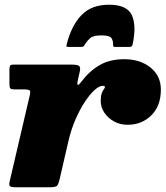

<svg xmlns="http://www.w3.org/2000/svg" viewBox="-20 -794 702 814"><path d="M442.5 -774Q368 -774 325.5 -730Q283 -686 263 -607Q261 -599.5 261.8 -597.2Q262.5 -595 270.5 -595H324Q333 -595 335.8 -599Q338.5 -603 342.5 -609.5Q349.5 -621 362.5 -632.5Q375.5 -644 410 -644Q446.5 -644 453.5 -631Q460.5 -618 459.5 -603Q459 -595 466.5 -595H528.5Q540 -595 542 -604.5Q559.5 -685 539 -729.5Q518.5 -774 442.5 -774ZM37 -520Q25.5 -520 22.8 -515.5Q20 -511 20 -499.5V-441Q20 -424.5 23.2 -419.8Q26.5 -415 43 -415H81Q103 -415 106.5 -410Q110 -405 105.5 -387L21 -25Q17 -8.5 22.8 -4.2Q28.5 0 50 0H192Q217.5 0 223 -7.8Q228.5 -15.5 233 -35L269.5 -193.5Q281.5 -245.5 300.5 -288.8Q319.5 -332 340.8 -363.8Q362 -395.5 381.5 -412.8Q401 -430 415 -430Q425 -430 425 -425Q425 -421.5 420.5 -416Q416 -410.5 411.5 -398.8Q407 -387 407 -365Q407 -339.5 422.2 -316.5Q437.5 -293.5 463.2 -279.2Q489 -265 521 -265Q581 -265 621.5 -305Q662 -345 662 -414Q662 -472.5 618 -507.8Q574 -543 507 -543Q445.5 -543 402.2 -517.8Q359 -492.5 326.5 -449.5Q311 -429 308.8 -435.2Q306.5 -441.5 311 -459L318.5 -492Q322.5 -511 313.8 -515.5Q305 -520 285 -520Z"/></svg>

Font: Besley Black
Style: Italic
Weight: 900
Italic angle: -13°
Designer: Owen Earl
Foundry: indestructible type*
Version: Version 2.001